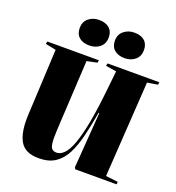

<svg xmlns="http://www.w3.org/2000/svg" viewBox="-171 -1118 1164 1268"><g transform="rotate(20 411.0 -484.0)"><path d="M703 -28 789 -18 787 0H497L490 -12L519 -403H514Q498 -311 479.5 -234.5Q461 -158 433 -102.5Q405 -47 359.5 -16.5Q314 14 243 14Q147 14 111.5 -48.5Q76 -111 82 -232L105 -697L31 -712L35 -730H397L394 -712L322 -697L295 -202Q292 -143 295.5 -112.5Q299 -82 310.5 -71.5Q322 -61 342 -61Q369 -61 394 -86Q419 -111 440.5 -168.5Q462 -226 480.5 -321.5Q499 -417 514 -558L529 -700L454 -712L458 -730H822L819 -712L746 -700ZM452 -889Q452 -932 482.5 -957Q513 -982 556 -982Q603 -982 628.5 -959Q654 -936 654 -894Q654 -851 624.5 -826Q595 -801 551 -801Q505 -801 478.5 -824Q452 -847 452 -889ZM205 -888Q205 -931 235 -956Q265 -981 308 -981Q355 -981 381 -958Q407 -935 407 -893Q407 -850 377.5 -825Q348 -800 303 -800Q257 -800 231 -823Q205 -846 205 -888Z"/></g></svg>

Font: Literata 72pt Black
Style: Italic
Weight: 900
Italic angle: -2°
Designer: Latin by Veronika Burian and Jose Scaglione. Greek by Irene Vlachou. Cyrillic by Vera Evstafieva
Foundry: TypeTogether
Version: Version 3.002